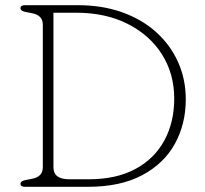

<svg xmlns="http://www.w3.org/2000/svg" viewBox="-20 -720 791 740"><path d="M59 -12Q59 -22 78 -26L104 -31Q145 -39 145 -75V-625Q145 -661 104 -669L78 -674Q59 -678 59 -688Q59 -700 76 -700H280Q374 -700 450.5 -672.8Q527 -645.5 581.8 -596.2Q636.5 -547 666.2 -481Q696 -415 696 -337Q696 -242 654 -165.8Q612 -89.5 528 -44.8Q444 0 318.5 0H76Q59 0 59 -12ZM321 -29Q428.5 -29 502 -68.8Q575.5 -108.5 613.5 -178.8Q651.5 -249 651.5 -339.5Q651.5 -436 604 -510.8Q556.5 -585.5 471.5 -628.2Q386.5 -671 273.5 -671H186V-75Q186 -29 247.5 -29Z"/></svg>

Font: Fraunces 9pt SuperSoft Thin
Style: Regular
Weight: 100
Version: Version 1.000;[b76b70a41]